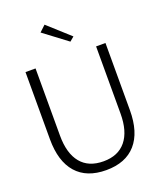

<svg xmlns="http://www.w3.org/2000/svg" viewBox="-167 -1027 941 1138"><g transform="rotate(-20 303.0 -458.0)"><path d="M556.2 -700.2V-276.9Q556.2 -137.2 491.5 -63.7Q426.8 9.8 304.2 9.8Q181.2 9.8 116.5 -63.7Q51.8 -137.2 51.8 -276.9V-700.2H115.2V-276.9Q115.2 -164.1 164.1 -104.5Q212.9 -44.9 307.1 -44.9Q399.4 -44.9 448.2 -104.7Q497.1 -164.6 497.1 -276.9V-700.2ZM363.8 -778.8 215.8 -890.1 253.9 -925.8 391.1 -801.8Z"/></g></svg>

Font: LT Hoop Light
Style: Regular
Weight: 300
Designer: Daniel Lyons
Foundry: LyonsType
Version: Version 1.000